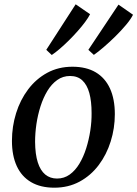

<svg xmlns="http://www.w3.org/2000/svg" viewBox="-20 -861 638 892"><path d="M316.5 -551Q381 -551 424.8 -525Q468.5 -499 491 -449.8Q513.5 -400.5 513.5 -330.5Q513.5 -265 494.2 -203.8Q475 -142.5 438.5 -94Q402 -45.5 349.8 -17.2Q297.5 11 232.5 11Q168.5 11 124.5 -14.8Q80.5 -40.5 58 -89.2Q35.5 -138 35.5 -206.5Q35.5 -273.5 54.8 -335.2Q74 -397 110.8 -445.8Q147.5 -494.5 199.5 -522.8Q251.5 -551 316.5 -551ZM305.5 -508Q272 -508 245.8 -489.2Q219.5 -470.5 200.2 -438.8Q181 -407 168.2 -367Q155.5 -327 149.2 -284.5Q143 -242 143 -202Q143.5 -144.5 155.5 -106.8Q167.5 -69 190.2 -50.2Q213 -31.5 245 -31.5Q278 -31.5 304 -50.2Q330 -69 349 -100.8Q368 -132.5 380.5 -172.2Q393 -212 399.5 -254.2Q406 -296.5 405.5 -336Q405.5 -390.5 395 -428.8Q384.5 -467 362.5 -487.5Q340.5 -508 305.5 -508ZM220.5 -605.5 195 -629.5 331.5 -841 398.5 -795Q390.5 -779 375.2 -758.5Q360 -738 340.2 -715.8Q320.5 -693.5 299.2 -672.5Q278 -651.5 257.5 -634Q237 -616.5 220.5 -605.5ZM416 -606 390.5 -629.5 530.5 -839.5 598 -792.5Q587.5 -771.5 565.2 -745Q543 -718.5 515.5 -691.5Q488 -664.5 461.5 -641.8Q435 -619 416 -606Z"/></svg>

Font: Merriweather 60pt
Style: Italic
Weight: 400
Italic angle: -7.8°
Version: Version 2.101